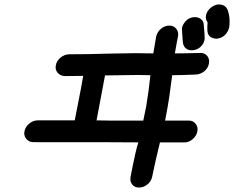

<svg xmlns="http://www.w3.org/2000/svg" viewBox="-20 -803 1052 863"><path d="M605 40Q585 40 574 26Q566 16 566 2Q566 -3 567 -9Q592 -138 602 -163Q551 -164 130 -164Q110 -164 98 -179Q89 -190 89 -205Q89 -209 90 -213Q94 -233 111.5 -247.5Q129 -262 149 -262H316L344 -406L354 -462Q313 -461 271 -461Q251 -462 239 -476Q230 -487 230 -500Q230 -505 231 -510Q235 -530 252 -544Q269 -558 290 -559Q379 -559 468 -562L589 -564L669 -563Q675 -601 682 -639Q687 -660 704 -674Q721 -688 741 -688Q761 -688 772 -674Q781 -663 781 -648Q781 -644 780 -639L775 -614Q770 -588 766 -563Q808 -563 880 -565H882Q901 -565 912 -551Q920 -540 920 -527Q920 -522 919 -517Q915 -496 898 -482.5Q881 -469 861 -468Q792 -465 754 -465Q741 -359 728 -292L722 -261H829Q848 -261 859 -247Q868 -236 868 -222Q868 -217 867 -212Q863 -192 846 -177.5Q829 -163 810 -163H699L697 -155Q679 -82 664 -9Q660 12 642.5 26Q625 40 605 40ZM624 -261Q631 -292 637 -324Q649 -395 656 -465L602 -466L452 -464L414 -262L477 -261ZM841 -577Q829 -577 819 -583Q804 -593 802 -612Q798 -660 798 -673V-677Q800 -689 809 -701Q827 -726 856 -726Q869 -726 879 -720Q896 -710 896 -690Q900 -647 900 -631Q900 -625 899 -623Q897 -612 890 -602Q871 -577 841 -577ZM952 -629Q912 -632 912 -669V-687Q912 -693 913 -698Q913 -699 912.5 -702.5Q912 -706 909 -709Q905 -717 905 -725Q905 -730 906 -734Q908 -746 917 -757.5Q926 -769 939 -776Q952 -783 964 -783Q992 -783 1003 -759Q1012 -734 1012 -707Q1012 -693 1010 -679Q1007 -666 999 -655Q982 -631 952 -629Z"/></svg>

Font: Bad Comic
Style: Italic
Weight: 400
Italic angle: -11°
Designer: GGBotNet
Foundry: GGBotNet
Version: 0.95